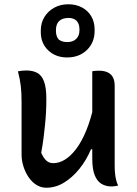

<svg xmlns="http://www.w3.org/2000/svg" viewBox="-20 -869 640 899"><path d="M103 -539Q133 -539 154 -528Q175 -517 186 -488Q197 -459 197 -406Q197 -374 195.5 -345Q194 -316 191 -286Q188 -256 184 -224Q180 -192 173 -154Q183 -130 196.5 -117.5Q210 -105 229 -105Q257 -105 284 -121.5Q311 -138 336.5 -171.5Q362 -205 383.5 -257Q405 -309 421 -381V-170H406Q384 -118 351 -77.5Q318 -37 279 -13.5Q240 10 197 10Q172 10 151 -3Q130 -16 114.5 -38.5Q99 -61 90 -89Q81 -117 81 -145Q81 -187 81 -228Q81 -269 81 -310Q81 -351 81 -391Q81 -434 77.5 -465Q74 -496 64 -535Q74 -537 83 -538Q92 -539 103 -539ZM442 -538Q469 -538 485.5 -529.5Q502 -521 509.5 -505.5Q517 -490 517 -467Q517 -401 517 -338.5Q517 -276 517 -215.5Q517 -155 517 -95Q517 -75 518.5 -58.5Q520 -42 523.5 -27.5Q527 -13 533 0Q528 1 522.5 2Q517 3 511.5 3.5Q506 4 501 4Q476 4 455.5 -8Q435 -20 423.5 -48.5Q412 -77 412 -127Q412 -197 412 -266.5Q412 -336 412 -404Q412 -472 412 -535Q418 -537 422.5 -537Q427 -537 431.5 -537.5Q436 -538 442 -538ZM300 -849Q336 -849 364 -834Q392 -819 407.5 -792.5Q423 -766 423 -731V-724Q423 -670 387 -635Q351 -600 294 -600Q241 -600 206 -633Q171 -666 171 -719V-726Q171 -762 188 -789.5Q205 -817 234 -833Q263 -849 300 -849ZM301 -785Q272 -785 257 -770.5Q242 -756 242 -729V-722Q242 -711 245.5 -700.5Q249 -690 256 -683Q265 -677 274.5 -674.5Q284 -672 295 -672Q322 -672 337 -687Q352 -702 352 -726V-733Q352 -746 348 -756.5Q344 -767 336 -774Q328 -780 320 -782.5Q312 -785 301 -785Z"/></svg>

Font: Recursive Monospace Casual Medium
Style: Regular
Weight: 500
Version: Version 1.047